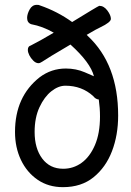

<svg xmlns="http://www.w3.org/2000/svg" viewBox="-20 -749 540 793"><path d="M240 24Q180 24 135.5 -6.5Q91 -37 66.5 -88.5Q42 -140 42 -204Q42 -350 144 -430Q192 -466 252 -466Q294 -466 330 -450.5Q366 -435 368 -434Q354 -490 271 -565Q174 -508 154 -494Q145 -488 139 -488Q128 -488 117.5 -498.5Q107 -509 101 -521Q95 -533 95 -543Q95 -558 107 -561Q143 -579 202 -614Q157 -640 109 -649Q92 -655 92 -675Q92 -691 102.5 -710Q113 -729 132 -729Q142 -729 144 -727Q217 -702 278 -658Q382 -722 390 -725Q409 -725 423.5 -705.5Q438 -686 438 -671Q438 -657 394 -636Q382 -631 338 -605L343 -600Q468 -483 468 -272Q468 -191 442.5 -124.5Q417 -58 366.5 -17Q316 24 240 24ZM241 -52Q283 -52 317 -76.5Q351 -101 372 -149.5Q393 -198 393 -268Q393 -303 388 -338Q375 -339 365 -352Q318 -395 250 -395Q221 -395 192 -372Q163 -349 143 -306Q123 -263 123 -204Q123 -136 154.5 -94Q186 -52 241 -52Z"/></svg>

Font: LXGW WenKai Mono Medium
Style: Regular
Weight: 500
Monospace: yes
Designer: LXGW / Fontworks Inc.
Foundry: LXGW / Fontworks Inc.
Version: Version 1.520; June 14, 2025